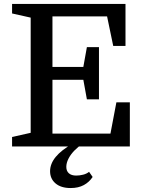

<svg xmlns="http://www.w3.org/2000/svg" viewBox="-20 -740 729 970"><path d="M480 -238H419L401 -337H245V-65H538L568 -223H636V0H41V-48L135 -69V-651L41 -672V-720H614V-508H552L521 -657H245V-402H401L419 -502H480ZM337 210Q288 210 260.5 186.5Q233 163 233 125Q233 50 347 -14H398Q375 1 356 20.5Q337 40 326 61.5Q315 83 315 103Q315 124 328 135.5Q341 147 365 147Q382 147 400 142.5Q418 138 430 128L448 154Q431 180 403.5 195Q376 210 337 210Z"/></svg>

Font: Domine Medium
Style: Regular
Weight: 500
Designer: Pablo Impallari, Rodrigo Fuenzalida, Brenda Gallo
Foundry: Pablo Impallari, Rodrigo Fuenzalida, Brenda Gallo
Version: Version 2.000